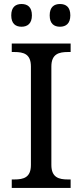

<svg xmlns="http://www.w3.org/2000/svg" viewBox="-20 -929 407 949"><path d="M38.1 0H329.1V-42H315.9C271.5 -42 233.9 -51.3 233.9 -113.8V-600.1C233.9 -662.6 271.5 -671.9 315.9 -671.9H329.1V-713.9H38.1V-671.9H50.8C97.2 -671.9 132.8 -662.1 132.8 -600.1V-113.8C132.8 -51.8 97.2 -42 50.8 -42H38.1ZM35.6 -853C35.6 -812 57.1 -796.9 86.4 -796.9C115.7 -796.9 137.7 -812.5 137.7 -853C137.7 -894 116.2 -909.2 86.4 -909.2C57.6 -909.2 35.6 -894.5 35.6 -853ZM225.6 -853C225.6 -812 247.1 -796.9 276.4 -796.9C305.7 -796.9 327.6 -812.5 327.6 -853C327.6 -894 306.2 -909.2 276.4 -909.2C247.6 -909.2 225.6 -894.5 225.6 -853Z"/></svg>

Font: The Erased English
Style: Regular
Weight: 400
Designer: Monotype Design team + ligartures altered by 180 Amsterdam
Foundry: Monotype Imaging Inc.
Version: Version 1.030;Glyphs 3.1.2 (3151)